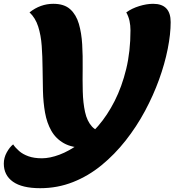

<svg xmlns="http://www.w3.org/2000/svg" viewBox="-90 -746 951 1008"><path d="M121 242Q26 242 -22 208Q-70 174 -70 113Q-70 82 -54.5 54Q-39 26 -21 12Q-9 30 10.5 47Q30 64 59.5 74.5Q89 85 130 85Q172 85 222.5 66Q273 47 325 9Q377 -29 425.5 -85Q474 -141 512 -216Q550 -291 572.5 -383.5Q595 -476 595 -587Q595 -613 590 -636Q585 -659 573 -681Q602 -702 641 -714Q680 -726 714 -726Q760 -726 783 -702Q806 -678 806 -630Q806 -567 790.5 -489Q775 -411 745 -328Q715 -245 671 -163Q627 -81 569.5 -8Q512 65 443 121.5Q374 178 293 210Q212 242 121 242ZM356 30Q288 30 245.5 6Q203 -18 179.5 -59.5Q156 -101 146.5 -154.5Q137 -208 135.5 -268Q134 -328 133.5 -388.5Q133 -449 129 -505Q125 -561 110.5 -606.5Q96 -652 65 -681Q122 -726 190 -726Q247 -726 278.5 -697.5Q310 -669 324 -621Q338 -573 341.5 -513Q345 -453 344 -389.5Q343 -326 344.5 -266Q346 -206 356.5 -158Q367 -110 393 -81.5Q419 -53 468 -53Z"/></svg>

Font: Lemonada
Style: Regular
Weight: 400
Designer: Mohamed Gaber (Arabic), Eduardo Tunni (Latin)
Foundry: Kief Type Foundry
Version: Version 4.005